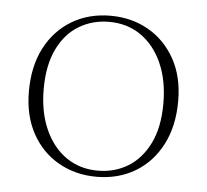

<svg xmlns="http://www.w3.org/2000/svg" viewBox="-41 -489 583 541"><g transform="rotate(5 251.0 -218.0)"><path d="M252.5 -7.5Q300 -7.5 337.8 -30.5Q375.5 -53.5 398 -99Q420.5 -144.5 420.5 -212Q420.5 -277 398.8 -325.8Q377 -374.5 338.5 -401.2Q300 -428 248.5 -428Q201.5 -428 163.5 -405.2Q125.5 -382.5 103.2 -336.8Q81 -291 81 -223.5Q81 -158.5 102.8 -109.8Q124.5 -61 163.2 -34.2Q202 -7.5 252.5 -7.5ZM250.5 10Q191 10 143 -17.2Q95 -44.5 67.5 -94.8Q40 -145 40 -213.5Q40 -285 67.2 -337Q94.5 -389 142.2 -417.2Q190 -445.5 251 -445.5Q311 -445.5 358.5 -418.2Q406 -391 433.8 -341Q461.5 -291 461.5 -222.5Q461.5 -151 434.2 -98.8Q407 -46.5 359.2 -18.2Q311.5 10 250.5 10Z"/></g></svg>

Font: Newsreader 24pt ExtraLight
Style: Regular
Weight: 250
Designer: Hugues Gentile
Foundry: Production Type
Version: Version 1.003